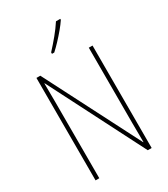

<svg xmlns="http://www.w3.org/2000/svg" viewBox="-227 -1148 1017 1159"><g transform="rotate(-30 281.0 -568.5)"><path d="M477 -93H450L113 -754H111Q111 -727 111.5 -698Q112 -669 112 -627V-93H86V-807H113L450 -149H452Q452 -184 451.5 -220.5Q451 -257 451 -283V-807H477ZM389 -1037Q373 -1013 350 -985.5Q327 -958 302.5 -932Q278 -906 256 -886H240V-896Q274 -933 304.5 -970Q335 -1007 359 -1044H389Z"/></g></svg>

Font: Noto Sans Kannada UI Condensed Thin
Style: Regular
Weight: 100
Width: 3
Designer: Jelle Bosma - Monotype Design Team
Foundry: Monotype Imaging Inc.
Version: Version 2.005; ttfautohint (v1.8.4.7-5d5b)